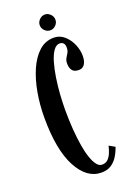

<svg xmlns="http://www.w3.org/2000/svg" viewBox="-160 -896 671 967"><g transform="rotate(-20 176.0 -413.0)"><path d="M209.5 10Q131.5 10 82 -82.5Q32.5 -175 32.5 -349Q32.5 -416 43.8 -480.2Q55 -544.5 77.8 -596.8Q100.5 -649 134.5 -680Q168.5 -711 214.5 -711Q246 -711 270 -690Q294 -669 307.5 -637.8Q321 -606.5 321 -575.5Q321 -548 310.5 -531.2Q300 -514.5 278.5 -514.5Q254 -514.5 243.8 -528.2Q233.5 -542 233.5 -565.5Q233.5 -582 240 -592.8Q246.5 -603.5 253 -614.5Q259.5 -625.5 259.5 -641.5Q259.5 -658.5 252 -666Q244.5 -673.5 232.5 -673.5Q213.5 -673.5 198.8 -652.5Q184 -631.5 173.8 -596.2Q163.5 -561 157 -518.5Q150.5 -476 147.5 -432Q144.5 -388 144.5 -350Q144.5 -293.5 148.2 -244Q152 -194.5 158.8 -154.5Q165.5 -114.5 175.5 -86Q185.5 -57.5 198 -42Q210.5 -26.5 225.5 -26.5Q244 -26.5 256 -37.2Q268 -48 275.8 -66Q283.5 -84 288.5 -105.5L319.5 -88Q310 -60.5 295.8 -38.2Q281.5 -16 260.5 -3Q239.5 10 209.5 10ZM212.5 -751.5Q195.5 -751.5 182.8 -764Q170 -776.5 170 -793.5Q170 -810.5 182.8 -823.2Q195.5 -836 212.5 -836Q228.5 -836 241.2 -823.2Q254 -810.5 254 -793.5Q254 -776.5 241.2 -764Q228.5 -751.5 212.5 -751.5Z"/></g></svg>

Font: Imbue Thin 10pt SemiBold
Style: Regular
Weight: 600
Version: Version 1.102